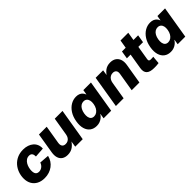

<svg xmlns="http://www.w3.org/2000/svg" viewBox="236 -1809 2965 2965"><g transform="rotate(-45 1718.5 -327.0)"><path d="M263.2 11.2Q189.5 11.2 136.5 -17.1Q83.5 -45.4 54.9 -96.4Q26.4 -147.5 26.4 -215.8Q26.4 -278.8 47.1 -336.7Q67.9 -394.5 107.7 -440.2Q147.5 -485.8 205.1 -512.2Q262.7 -538.6 336.4 -538.6Q388.7 -538.6 431.6 -523.9Q474.6 -509.3 505.4 -482.4Q536.1 -455.6 551.5 -417.7Q566.9 -379.9 563.5 -333L401.9 -321.8Q401.9 -340.3 398.7 -356Q395.5 -371.6 387.7 -383.1Q379.9 -394.5 366.9 -400.6Q354 -406.7 335 -406.7Q299.8 -406.7 273.7 -388.7Q247.6 -370.6 230.2 -341.3Q212.9 -312 204.6 -277.8Q196.3 -243.7 196.3 -211.4Q196.3 -182.6 204.1 -162.4Q211.9 -142.1 228.5 -131.3Q245.1 -120.6 269.5 -120.6Q289.6 -120.6 307.1 -127Q324.7 -133.3 339.8 -145Q355 -156.7 366 -172.9Q377 -189 382.8 -208.5L541 -196.8Q529.8 -149.4 504.9 -111.3Q480 -73.2 443.6 -45.9Q407.2 -18.6 361.8 -3.7Q316.4 11.2 263.2 11.2Z M768.6 9.3Q712.4 9.3 675.3 -15.4Q638.2 -40 623.8 -85.9Q609.4 -131.8 619.6 -194.8L674.8 -529.3H844.2L794.4 -228.5Q787.1 -183.1 805.4 -158Q823.7 -132.8 864.7 -132.8Q891.6 -132.8 913.6 -144.3Q935.5 -155.8 950.7 -178.5Q965.8 -201.2 971.2 -234.9L1020 -529.3H1189.5L1101.6 0H938L959.5 -138.2H976.6Q943.4 -71.3 892.6 -31Q841.8 9.3 768.6 9.3Z M1401.9 9.8Q1337.4 9.8 1293 -22.9Q1248.5 -55.7 1230.2 -116.9Q1211.9 -178.2 1226.1 -264.6Q1240.7 -351.6 1280 -412.6Q1319.3 -473.6 1374.5 -506.1Q1429.7 -538.6 1491.7 -538.6Q1529.3 -538.6 1556.6 -527.1Q1584 -515.6 1601.6 -495.6Q1619.1 -475.6 1627.9 -450.2H1630.9L1644 -529.3H1810.5L1723.1 0H1557.1L1570.8 -82H1567.4Q1550.8 -54.7 1526.1 -34.2Q1501.5 -13.7 1470.5 -2Q1439.5 9.8 1401.9 9.8ZM1476.1 -124Q1508.3 -124 1534.7 -141.6Q1561 -159.2 1579.3 -190.7Q1597.7 -222.2 1604.5 -264.6Q1611.8 -307.6 1604 -339.1Q1596.2 -370.6 1575.4 -387.7Q1554.7 -404.8 1522.5 -404.8Q1490.7 -404.8 1465.3 -387.7Q1439.9 -370.6 1422.9 -339.4Q1405.8 -308.1 1398.4 -264.6Q1391.6 -221.7 1398.2 -189.9Q1404.8 -158.2 1424.6 -141.1Q1444.3 -124 1476.1 -124Z M2042.5 -288.6 1994.6 0H1825.7L1913.1 -529.3H2076.2L2055.7 -391.1L2037.6 -396.5Q2070.8 -462.9 2119.1 -500.7Q2167.5 -538.6 2237.3 -538.6Q2296.4 -538.6 2335 -512.2Q2373.5 -485.8 2389.2 -438.7Q2404.8 -391.6 2394.5 -329.1L2339.8 0H2170.9L2221.7 -306.2Q2229 -352.1 2209.7 -374.3Q2190.4 -396.5 2152.8 -396.5Q2124 -396.5 2101.1 -383.5Q2078.1 -370.6 2063 -346.4Q2047.9 -322.3 2042.5 -288.6Z M2840.8 -529.3 2819.3 -400.9H2466.8L2487.8 -529.3ZM2591.8 -665H2761.2L2679.2 -170.4Q2675.8 -147 2684.1 -137.2Q2692.4 -127.4 2718.3 -127.4Q2729 -127.4 2746.6 -128.4Q2764.2 -129.4 2772 -130.4L2760.7 -2.9Q2740.2 1 2713.1 2.2Q2686 3.4 2659.7 3.4Q2569.3 3.4 2531.5 -34.2Q2493.7 -71.8 2506.3 -147.9Z M3020 9.8Q2955.6 9.8 2911.1 -22.9Q2866.7 -55.7 2848.4 -116.9Q2830.1 -178.2 2844.2 -264.6Q2858.9 -351.6 2898.2 -412.6Q2937.5 -473.6 2992.7 -506.1Q3047.9 -538.6 3109.9 -538.6Q3147.5 -538.6 3174.8 -527.1Q3202.1 -515.6 3219.7 -495.6Q3237.3 -475.6 3246.1 -450.2H3249L3262.2 -529.3H3428.7L3341.3 0H3175.3L3189 -82H3185.5Q3168.9 -54.7 3144.3 -34.2Q3119.6 -13.7 3088.6 -2Q3057.6 9.8 3020 9.8ZM3094.2 -124Q3126.5 -124 3152.8 -141.6Q3179.2 -159.2 3197.5 -190.7Q3215.8 -222.2 3222.7 -264.6Q3230 -307.6 3222.2 -339.1Q3214.4 -370.6 3193.6 -387.7Q3172.9 -404.8 3140.6 -404.8Q3108.9 -404.8 3083.5 -387.7Q3058.1 -370.6 3041 -339.4Q3023.9 -308.1 3016.6 -264.6Q3009.8 -221.7 3016.4 -189.9Q3022.9 -158.2 3042.7 -141.1Q3062.5 -124 3094.2 -124Z"/></g></svg>

Font: Inter 24pt ExtraBold
Style: Italic
Weight: 800
Italic angle: -9.3988°
Designer: Rasmus Andersson
Foundry: rsms
Version: Version 4.001;git-66647c0bb